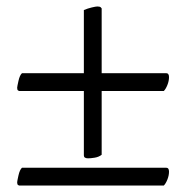

<svg xmlns="http://www.w3.org/2000/svg" viewBox="-20 -579 575 593"><path d="M48 -353H239V-548Q251 -553 263.5 -556Q276 -559 281 -559Q289 -559 291.5 -556Q294 -553 294 -553V-353H493Q502 -353 502 -341Q502 -329 497 -316.5Q492 -304 486 -298H294V-101Q285 -94 272.5 -92Q260 -90 252 -90Q239 -90 239 -99V-298H39Q39 -298 36 -299.5Q33 -301 33 -308Q33 -311 37 -329Q41 -347 48 -353ZM48 -61H493Q502 -61 502 -49Q502 -37 497 -24.5Q492 -12 486 -6H39Q39 -6 36 -7.5Q33 -9 33 -16Q33 -19 37 -37Q41 -55 48 -61Z"/></svg>

Font: Amiri
Style: Italic
Weight: 400
Italic angle: 10°
Designer: Khaled Hosny
Version: Version 0.113